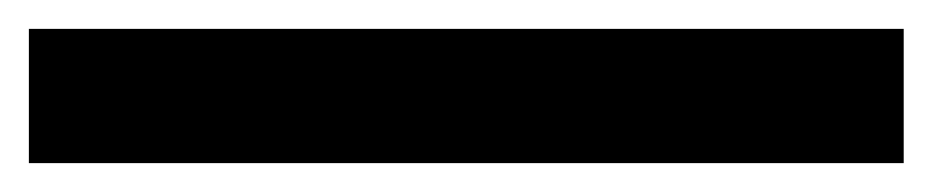

<svg xmlns="http://www.w3.org/2000/svg" viewBox="-20 58 646 133"><path d="M0 171V78H606V171Z"/></svg>

Font: M PLUS 2 SemiBold
Style: Regular
Weight: 600
Designer: Coji Morishita
Foundry: UNDERFOREST DESIGN
Version: Version 1.001